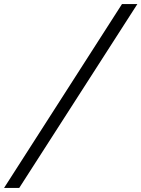

<svg xmlns="http://www.w3.org/2000/svg" viewBox="-165 -720 699 949"><path d="M-145 209 438 -700H514L-70 209Z"/></svg>

Font: Red Hat Text
Style: Italic
Weight: 400
Italic angle: -12°
Designer: Pentagram, MCKL
Foundry: Pentagram, MCKL
Version: Version 1.023